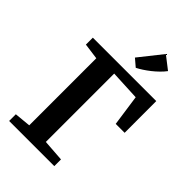

<svg xmlns="http://www.w3.org/2000/svg" viewBox="-287 -1101 1208 1208"><g transform="rotate(45 316.5 -497.5)"><path d="M41.8 0V-59.6L150.6 -70V-666.7L43.6 -681.2V-743H607.9L608.3 -461.2H529L499.4 -668.5L298.4 -678.2V-70L443.6 -59.6V0ZM368.3 -800 319.4 -841.7 441.3 -995.1 526.9 -928.7Q512.2 -908.9 492.6 -889.9Q473.1 -870.8 451.5 -853.8Q429.8 -836.7 408.7 -823Q387.6 -809.2 369 -800Z"/></g></svg>

Font: Merriweather Light
Style: Regular
Weight: 300
Designer: Eben Sorkin
Foundry: Eben Sorkin
Version: Version 2.100